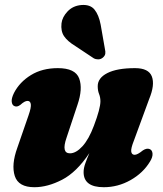

<svg xmlns="http://www.w3.org/2000/svg" viewBox="-20 -750 663 782"><path d="M589 -143Q600 -139 601.2 -124.8Q602.5 -110.5 591 -92Q563 -45.5 511.8 -16.5Q460.5 12.5 402.5 12.5Q320.5 12.5 320.5 -49Q320.5 -65.5 327.8 -85.5Q335 -105.5 344 -126.5Q292 -48.5 233 -18Q174 12.5 120 12.5Q55 12.5 40.2 -33.2Q25.5 -79 50.5 -148L96.5 -281Q107.5 -312.5 105.5 -325.8Q103.5 -339 92 -339Q80.5 -339 63 -323Q49 -312.5 38.5 -318Q29.5 -321.5 27.8 -335.2Q26 -349 37 -371.5Q60 -416 106 -444.2Q152 -472.5 215.5 -472.5Q287 -472.5 302.5 -430.5Q318 -388.5 295.5 -323L251 -189Q229 -125.5 265 -125.5Q289.5 -125.5 315.8 -154.2Q342 -183 362.5 -238Q389 -308 389 -337.5Q389 -353.5 383.5 -367.2Q378 -381 378 -399Q378 -432.5 417.5 -452.5Q457 -472.5 530 -472.5Q585.5 -472.5 598.5 -438.5Q611.5 -404.5 587.5 -346.5L526 -179Q512.5 -145.5 514.5 -132.5Q516.5 -119.5 528.5 -119.5Q540 -119.5 562 -137.5Q577.5 -147.5 589 -143ZM390 -649.5 407.5 -549.5Q410 -540 408.8 -531.2Q407.5 -522.5 398.5 -515Q390.5 -508.5 380.5 -508.2Q370.5 -508 362 -512.5L287.5 -562Q254.5 -582 240.8 -602.8Q227 -623.5 230.5 -655Q233.5 -680.5 255.2 -703.5Q277 -726.5 311 -729.5Q347.5 -732.5 365 -710.8Q382.5 -689 390 -649.5Z"/></svg>

Font: Fraunces 72pt S050 Black
Style: Italic
Weight: 900
Italic angle: -16°
Version: Version 1.000; ttfautohint (v1.8.3)